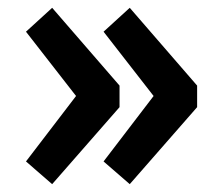

<svg xmlns="http://www.w3.org/2000/svg" viewBox="-20 -513 557 487"><path d="M45.9 -103.5 172.9 -269.5 45.9 -432.6 112.3 -493.2 283.2 -295.9V-241.2L112.3 -45.9ZM242.7 -103.5 369.6 -269.5 242.7 -432.6 309.1 -493.2 480 -295.9V-241.2L309.1 -45.9Z"/></svg>

Font: Reddit Sans Chocolate ExtraBold
Style: Regular
Weight: 800
Designer: Stephen Hutchings
Foundry: Reddit
Version: Version 1.011